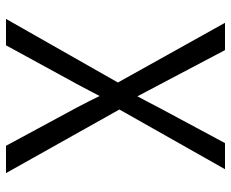

<svg xmlns="http://www.w3.org/2000/svg" viewBox="-85 -685 770 640"><g transform="rotate(90 300.0 -365.0)"><path d="M131 0 261 -238C273 -260 290 -293 300 -312C309 -293 326 -260 338 -237L466 0H557L345 -378L544 -730H457L340 -512C328 -489 311 -456 301 -438L262 -512L147 -730H56L255 -373L43 0Z"/></g></svg>

Font: Tekne LDO Light
Style: Regular
Weight: 300
Monospace: yes
Designer: Alessio Laiso, Mario Rullo, Paolo Rosset
Foundry: Alessio Laiso
Version: Version 1.000;hotconv 1.0.109;makeotfexe 2.5.65596